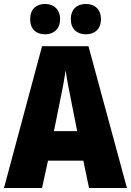

<svg xmlns="http://www.w3.org/2000/svg" viewBox="-20 -948 660 968"><path d="M132 -851C132 -802 162 -775 207 -775C252 -775 283 -803 283 -851C283 -900 252 -928 207 -928C162 -928 132 -901 132 -851ZM337 -851C337 -803 367 -775 413 -775C459 -775 489 -803 489 -851C489 -900 459 -928 413 -928C368 -928 337 -901 337 -851ZM429 0H620L426 -715H192L0 0H192L222 -138H400ZM340 -434 369 -287H252L282 -436C293 -487 305 -551 311 -592C317 -549 330 -483 340 -434Z"/></svg>

Font: Noto Sans Khmer Condensed Black
Style: Regular
Weight: 900
Width: 3
Designer: Danh Hong and the Monotype Design Team
Foundry: Monotype Imaging Inc.
Version: Version 2.004